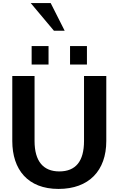

<svg xmlns="http://www.w3.org/2000/svg" viewBox="-20 -1217 772 1250"><path d="M60 -299C60 -113 161 13 361 13C559 13 672 -106 672 -299V-722H527V-299C527 -167 473 -101 366 -101C262 -101 205 -167 205 -299V-722H60ZM186 -797H296V-917H186ZM436 -797H546V-917H436ZM401 -1017 310 -1197H180L331 -1017Z"/></svg>

Font: Perun
Style: Bold
Weight: 700
Foundry: Copyright (c) Stefan Peev, Context Ltd, 2016
Version: Version 1.089